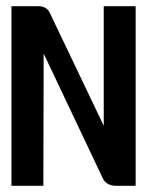

<svg xmlns="http://www.w3.org/2000/svg" viewBox="-20 -600 481 620"><path d="M17 0H120L121 -427L313 -22C321 -7 337 0 354 0H418V-580H315V-194L141 -558C134 -573 121 -580 104 -580H17Z"/></svg>

Font: Charger Sport
Style: BlkNrw
Weight: 900
Designer: Jasper
Foundry: Cannot Into Space Fonts
Version: Version 1.1